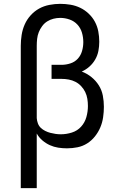

<svg xmlns="http://www.w3.org/2000/svg" viewBox="-20 -763 640 998"><path d="M88 215V-525Q88 -553 92.5 -581.5Q97 -610 108.5 -636Q120 -662 139.5 -683.5Q159 -705 183.5 -718.5Q208 -732 236.5 -737.5Q265 -743 293 -743Q320 -743 346.5 -738.5Q373 -734 397 -722.5Q421 -711 441 -692Q461 -673 473.5 -649.5Q486 -626 491 -599.5Q496 -573 496 -546Q496 -522 491.5 -498.5Q487 -475 475 -454Q463 -433 445 -417Q427 -401 405 -391Q432 -381 455 -362.5Q478 -344 493.5 -319.5Q509 -295 514.5 -266Q520 -237 520 -208Q520 -181 516 -153.5Q512 -126 501.5 -101Q491 -76 473.5 -54Q456 -32 433 -17.5Q410 -3 383 2.5Q356 8 328 8Q305 8 282.5 4.5Q260 1 239 -8.5Q218 -18 200 -33.5Q182 -49 171 -69V215ZM296 -65Q325 -65 353.5 -74Q382 -83 401.5 -104.5Q421 -126 429 -154.5Q437 -183 437 -212Q437 -231 434 -249.5Q431 -268 423 -284.5Q415 -301 402 -315Q389 -329 372.5 -337.5Q356 -346 337.5 -349.5Q319 -353 300 -353H248V-426H300Q323 -426 346 -433.5Q369 -441 384.5 -458Q400 -475 406.5 -498Q413 -521 413 -544Q413 -569 406 -593Q399 -617 382.5 -635Q366 -653 342 -661.5Q318 -670 293 -670Q275 -670 257.5 -665.5Q240 -661 225 -651.5Q210 -642 199 -627Q188 -612 181.5 -595.5Q175 -579 173 -561Q171 -543 171 -525V-154V-149Q172 -135 177 -121.5Q182 -108 192 -98.5Q202 -89 215 -82.5Q228 -76 241.5 -72.5Q255 -69 268.5 -67Q282 -65 296 -65Z"/></svg>

Font: Iosevka SS04 Extended
Style: Regular
Weight: 400
Width: 7
Monospace: yes
Designer: Belleve Invis
Foundry: Belleve Invis
Version: Version 19.0.0; ttfautohint (v1.8.4)